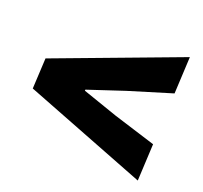

<svg xmlns="http://www.w3.org/2000/svg" viewBox="-91 -674 722 683"><g transform="rotate(20 270.0 -332.0)"><path d="M37 -390 518 -570 511 -430 347 -380 208 -334V-330L341 -284L501 -234L494 -94L31 -274Z"/></g></svg>

Font: Kilde Sans Black
Style: Regular
Weight: 900
Italic angle: -3°
Designer: Paul D. Hunt
Foundry: Adobe Systems Incorporated
Version: Version 1.050;PS Version 1.000;hotconv 1.0.70;makeotf.lib2.5